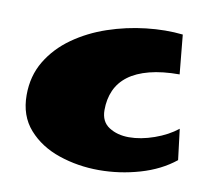

<svg xmlns="http://www.w3.org/2000/svg" viewBox="-60 -529 670 603"><g transform="rotate(10 275.5 -228.0)"><path d="M291 6Q224 6 163.5 -14.5Q103 -35 65 -78Q27 -121 27 -187Q27 -248 55.5 -295.5Q84 -343 132 -377Q180 -411 239 -431Q298 -451 360 -458Q422 -465 477 -459L489 -334Q434 -334 393.5 -323.5Q353 -313 327 -293.5Q301 -274 288.5 -246Q276 -218 276 -183Q276 -146 302.5 -129Q329 -112 366 -112Q404 -112 446.5 -127Q489 -142 519 -166L531 -68Q485 -31 421 -12.5Q357 6 291 6Z"/></g></svg>

Font: Marhey
Style: Bold
Weight: 700
Designer: Nur Syamsi & Bustanul Arifin
Foundry: Namelatype
Version: Version 1.000